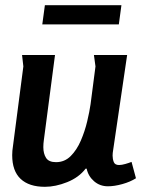

<svg xmlns="http://www.w3.org/2000/svg" viewBox="-20 -709 544 740"><path d="M192 -497 149 -169Q148 -162 147.5 -155.5Q147 -149 147 -142Q147 -117 157.5 -100.5Q168 -84 196 -84Q229 -84 252.5 -107.5Q276 -131 291.5 -167Q307 -203 316 -241Q325 -279 329 -307L348 -453L342 -497H470L416 -130Q415 -125 414.5 -119.5Q414 -114 414 -109Q414 -96 418.5 -84.5Q423 -73 439 -73Q449 -73 463 -77Q477 -81 487 -85L504 -22Q482 -8 451.5 0.5Q421 9 396 9Q365 9 342.5 -10.5Q320 -30 314 -59H310Q284 -25 239 -7Q194 11 153 11Q92 11 59.5 -19.5Q27 -50 27 -111Q27 -128 30 -146L70 -453L65 -497ZM153 -689H448L438 -615H143Z"/></svg>

Font: Rosario
Style: Bold Italic
Weight: 700
Italic angle: -8.05°
Designer: Hector Gatti
Foundry: Omnibus Type
Version: Version 1.101; ttfautohint (v1.8.1.43-b0c9)